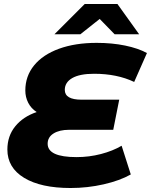

<svg xmlns="http://www.w3.org/2000/svg" viewBox="-20 -929 757 963"><path d="M305 -478Q305 -429 389 -429H578L548 -278H327Q278 -278 248.5 -259.5Q219 -241 219 -208Q219 -141 364 -141Q427 -141 486.5 -156.5Q546 -172 590 -198L636 -54Q581 -23 500 -4.5Q419 14 334 14Q185 14 101 -37Q17 -88 17 -179Q17 -247 56.5 -295.5Q96 -344 164 -367Q136 -385 121.5 -413.5Q107 -442 107 -475Q107 -547 151 -601Q195 -655 276 -684.5Q357 -714 465 -714Q542 -714 607.5 -700.5Q673 -687 717 -663L653 -518Q567 -559 452 -559Q380 -559 342.5 -537.5Q305 -516 305 -478ZM555 -757 480 -834 383 -757H253L405 -909H569L678 -757Z"/></svg>

Font: Montserrat Alternates ExtraBold
Style: Italic
Weight: 800
Italic angle: -11.3°
Designer: Julieta Ulanovsky
Foundry: Julieta Ulanovsky
Version: Version 7.200